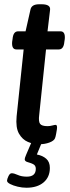

<svg xmlns="http://www.w3.org/2000/svg" viewBox="-20 -670 328 901"><path d="M162 7Q137 7 111 -4Q85 -15 69 -43Q53 -71 58 -124L91 -438H57Q34 -438 37 -474L39 -487Q42 -523 65 -523H100L123 -625Q128 -650 164 -650H175Q218 -650 215 -624L203 -523H264Q287 -523 284 -487L282 -474Q279 -438 256 -438H196L164 -131Q160 -100 168 -89Q176 -78 203 -78Q214 -78 225 -81Q236 -84 241 -84Q250 -84 247 -63Q246 -57 243.5 -42.5Q241 -28 238 -21Q233 -9 211.5 -1Q190 7 162 7ZM104 211Q84 211 63 206Q42 201 27.5 193.5Q13 186 13 178Q13 171 19.5 157Q26 143 35 143Q46 143 63.5 151Q81 159 106 159Q148 159 148 122Q148 106 135 100Q122 94 109 90.5Q96 87 96 77Q96 72 102.5 56.5Q109 41 128 -3H177L153 55Q180 60 197 75Q214 90 214 118Q214 161 184.5 186Q155 211 104 211Z"/></svg>

Font: Asap Condensed Condensed Medium
Style: Italic
Weight: 500
Width: 3
Italic angle: -6°
Designer: Pablo Cosgaya
Foundry: Omnibus-Type
Version: Version 3.001; ttfautohint (v1.8.4.7-5d5b)